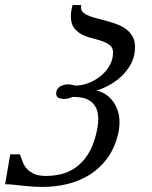

<svg xmlns="http://www.w3.org/2000/svg" viewBox="-79 -736 609 767"><path d="M104.5 -33.2Q135.3 -33.2 165.8 -40.5Q196.3 -47.9 223.1 -66.7Q250 -85.4 271.2 -117.7Q292.5 -149.9 304.7 -199.2Q313.5 -234.9 313.5 -259.8Q313.5 -288.6 304.2 -306.2Q294.9 -323.7 280.3 -333.3Q265.6 -342.8 247.6 -345.9Q229.5 -349.1 212.4 -349.1Q202.6 -345.2 193.6 -343Q184.6 -340.8 176.8 -340.8Q163.6 -340.8 154.5 -345.5Q145.5 -350.1 145.5 -361.3Q145.5 -372.1 149.9 -379.2Q154.3 -386.2 161.4 -390.6Q168.5 -395 177.2 -397Q186 -398.9 194.8 -398.9Q202.6 -398.9 209.5 -397.2Q216.3 -395.5 222.7 -394Q247.6 -394 273.9 -404.1Q300.3 -414.1 322.3 -431.6Q344.2 -449.2 358.4 -473.4Q372.6 -497.6 372.6 -525.9Q372.6 -544.9 360.1 -555.2Q347.7 -565.4 328.9 -571.8Q310.1 -578.1 288.3 -583.5Q266.6 -588.9 247.8 -598.6Q229 -608.4 216.6 -625Q204.1 -641.6 204.1 -670.4Q204.1 -680.2 205.6 -691.4Q207 -702.6 210.9 -715.8H246.1Q244.6 -710.4 244.6 -706.1Q244.6 -693.8 253.9 -685.8Q263.2 -677.7 278.3 -671.9Q293.5 -666 313 -661.4Q332.5 -656.7 352.5 -650.9Q372.6 -645 392.1 -637.5Q411.6 -629.9 426.8 -617.9Q441.9 -606 451.2 -589.1Q460.4 -572.3 460.4 -548.3Q460.4 -510.3 444.1 -480.5Q427.7 -450.7 404.1 -429.2Q380.4 -407.7 353.5 -393.8Q326.7 -379.9 305.7 -374Q323.2 -371.1 339.8 -361.1Q356.4 -351.1 369.4 -335Q382.3 -318.8 390.4 -296.9Q398.4 -274.9 398.4 -247.6Q398.4 -224.6 392.6 -199.2Q378.4 -142.1 348.4 -102.1Q318.4 -62 277.8 -37.1Q237.3 -12.2 189.5 -0.7Q141.6 10.7 92.8 10.7Q67.4 10.7 46.1 9Q24.9 7.3 6.8 5.4Q-11.2 3.4 -27.3 1.7Q-43.5 0 -58.6 0L-38.1 -119.6H0.5Q5.9 -103.5 12.2 -87.9Q18.6 -72.3 29.8 -60.3Q41 -48.3 58.8 -40.8Q76.7 -33.2 104.5 -33.2Z"/></svg>

Font: Arian Grqi
Style: Italic
Weight: 400
Italic angle: -15°
Designer: Ruben Hakobyan (Tarumian)
Foundry: Ruben Hakobyan (Tarumian)
Version: Version 1.002